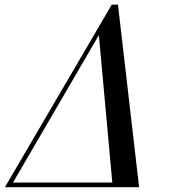

<svg xmlns="http://www.w3.org/2000/svg" viewBox="-84 -784 737 804"><path d="M-63.5 0 384 -764.5H410L498.5 0H388L330 -637L-41 0ZM-49.5 0 -45 -19.5H475L470.5 0Z"/></svg>

Font: Bodoni Moda SC
Style: Italic
Weight: 400
Italic angle: -13°
Designer: Owen Earl
Foundry: indestructible type
Version: Version 2.005